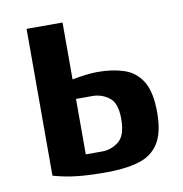

<svg xmlns="http://www.w3.org/2000/svg" viewBox="-64 -561 603 631"><g transform="rotate(-10 237.5 -245.0)"><path d="M240 10Q184 10 143.5 5.5Q103 1 65 -10V-500H185V-310Q204 -314 227.5 -317Q251 -320 270 -320Q320 -320 358.5 -307Q397 -294 418.5 -258.5Q440 -223 440 -155Q440 -88 417 -52Q394 -16 349.5 -3Q305 10 240 10ZM185 -60H240Q270 -60 295 -79.5Q320 -99 320 -155Q320 -208 295 -226.5Q270 -245 240 -245H185Z"/></g></svg>

Font: Cuprum
Style: Regular
Weight: 400
Designer: Jovanny Lemonad
Foundry: Jovanny Lemonad
Version: Version 3.000